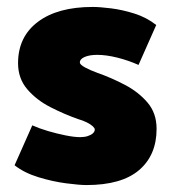

<svg xmlns="http://www.w3.org/2000/svg" viewBox="-20 -522 491 553"><path d="M22 -46Q50 -24 91 -11.5Q132 1 170.5 6Q209 11 229 11Q330 11 380.5 -32Q431 -75 431 -151Q431 -196 405 -226.5Q379 -257 340 -277.5Q301 -298 261 -312Q239 -320 224.5 -328Q210 -336 210 -342Q210 -352 224 -358Q238 -364 260 -364Q286 -364 318 -356Q350 -348 379 -335L430 -450Q402 -472 367 -483Q332 -494 299.5 -498Q267 -502 247 -502Q146 -502 89 -459Q32 -416 32 -340Q32 -296 58.5 -265Q85 -234 125 -213.5Q165 -193 205 -179Q219 -175 230 -169.5Q241 -164 247 -158.5Q253 -153 253 -149Q253 -143 247.5 -138Q242 -133 232.5 -130Q223 -127 211 -127Q194 -127 169 -132Q144 -137 118.5 -144.5Q93 -152 73 -161Z"/></svg>

Font: Catamaran Thin Black
Style: Regular
Weight: 900
Version: Version 2.000